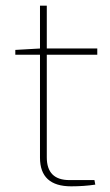

<svg xmlns="http://www.w3.org/2000/svg" viewBox="-20 -651 387 677"><path d="M145 -458V-96Q145 -16 225 -16H313L316 0Q276 6 231 6Q121 6 121 -95V-458H34V-475L121 -480V-631H145V-480H323V-458Z"/></svg>

Font: Exo 2.0 Thin
Style: Regular
Weight: 250
Designer: Natanael Gama
Version: Version 1.001;PS 001.001;hotconv 1.0.70;makeotf.lib2.5.58329